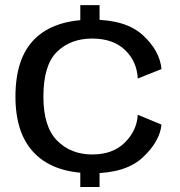

<svg xmlns="http://www.w3.org/2000/svg" viewBox="-20 -714 704 752"><path d="M294.5 -617.5H370V-694H294.5ZM294.5 18.5H370V-60H294.5ZM341 -35.5Q473 -35.5 539.5 -97.8Q606 -160 612.5 -226L519.5 -264.5Q516.5 -203.5 469.5 -156.2Q422.5 -109 341 -109Q258 -109 204 -163Q150 -217 150 -335.5Q150 -459.5 203.2 -511.2Q256.5 -563 341 -563Q423 -563 469.8 -518Q516.5 -473 519.5 -406.5L612.5 -443.5Q606 -515 539.8 -576Q473.5 -637 341 -637Q193.5 -637 117 -562.5Q40.5 -488 40.5 -335.5Q40.5 -188 117 -111.8Q193.5 -35.5 341 -35.5Z"/></svg>

Font: Anybody SemiExpanded
Style: Regular
Weight: 400
Width: 6
Designer: Tyler Finck
Foundry: Etcetera Type Company
Version: Version 1.113;gftools[0.9.25]